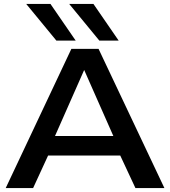

<svg xmlns="http://www.w3.org/2000/svg" viewBox="-20 -954 863 974"><path d="M9 0 342 -706H480L814 0H667L590 -165H224L148 0ZM259 -264H555L407 -599ZM484 -748 331 -934H454L582 -748ZM266 -748 113 -934H236L364 -748Z"/></svg>

Font: Georama Extended Medium
Style: Regular
Weight: 500
Width: 7
Designer: Jean-Baptiste Levee
Foundry: Production Type
Version: Version 1.000